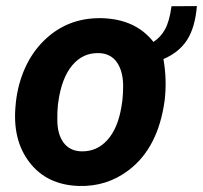

<svg xmlns="http://www.w3.org/2000/svg" viewBox="-20 -598 664 628"><path d="M32.2 -266.1Q39.1 -324.7 62 -375.7Q85 -426.8 123 -464.4Q199.7 -540.5 311.5 -538.6Q422.9 -536.1 481.9 -460.9Q505.9 -476.6 520 -502.4Q534.2 -528.3 541 -577.6L624 -578.1Q618.2 -508.3 592 -467.5Q565.9 -426.8 514.6 -404.8Q526.4 -336.9 518.6 -270Q497.6 -114.3 400.4 -41Q329.6 12.7 238.8 10.3Q133.8 7.3 76.7 -66.7Q19.5 -140.6 31.2 -255.4ZM169.4 -255.4Q167 -231.9 167.5 -206.1Q167.5 -158.7 188 -131.3Q208.5 -104 246.1 -103Q296.4 -101.6 331.1 -139.9Q365.7 -178.2 377.4 -250L380.4 -270Q382.8 -293 382.8 -319.8Q381.8 -367.2 361.6 -395.3Q341.3 -423.3 303.2 -424.3Q251 -425.8 216.3 -384.3Q181.6 -342.8 170.9 -265.6Z"/></svg>

Font: RobotoInd
Style: Bold Italic
Weight: 700
Italic angle: -12°
Designer: Google
Version: Version 2.001150; 2014